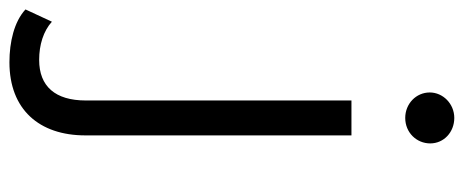

<svg xmlns="http://www.w3.org/2000/svg" viewBox="-400 -476 983 407"><g transform="rotate(90 91.5 -272.5)"><path d="M20 199C120 199 175 136 175 38V-526H101V37C101 102 71 136 15 136C-17 136 -46 127 -66 109L-92 165C-66 189 -23 199 20 199ZM138 -640C169 -640 192 -664 192 -693C192 -722 168 -744 138 -744C108 -744 84 -720 84 -692C84 -663 108 -640 138 -640Z"/></g></svg>

Font: Montserrat-Alt1
Style: Regular
Weight: 400
Designer: Differentunic
Foundry: Differentunic
Version: Version 7.222